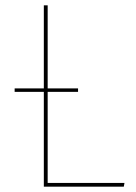

<svg xmlns="http://www.w3.org/2000/svg" viewBox="-20 -701 510 721"><path d="M159 -14V-355.9H273.1V-369H159V-680.9H144.6V-369H35V-355.9H144.6V0H444.9L447.4 -14Z"/></svg>

Font: Fira Sans Hair
Style: Regular
Weight: 100
Designer: bBox Type GmbH & Carrois Corporate GbR & Edenspiekermann AG
Foundry: bBox Type GmbH & Carrois Corporate GbR & Edenspiekermann AG
Version: Version 4.300;PS 004.300;hotconv 1.0.88;makeotf.lib2.5.64775